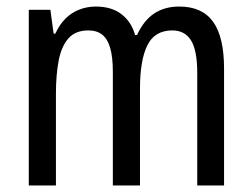

<svg xmlns="http://www.w3.org/2000/svg" viewBox="-20 -567 771 587"><path d="M528 -547Q598 -547 631.5 -500.5Q665 -454 665 -357V0H583V-345Q583 -413 564 -443.5Q545 -474 507 -474Q453 -474 430.5 -428.5Q408 -383 408 -296V0H325V-347Q325 -392 317 -420Q309 -448 292.5 -461Q276 -474 250 -474Q211 -474 189.5 -450Q168 -426 159.5 -382.5Q151 -339 151 -280V0H68V-537H134L144 -464H149Q162 -492 180 -510Q198 -528 222 -537.5Q246 -547 273 -547Q321 -547 351.5 -523.5Q382 -500 393 -460H399Q419 -504 451 -525.5Q483 -547 528 -547Z"/></svg>

Font: Noto Sans Display Condensed
Style: Regular
Weight: 400
Width: 3
Designer: Monotype Design Team
Foundry: Monotype Imaging Inc.
Version: Version 2.003